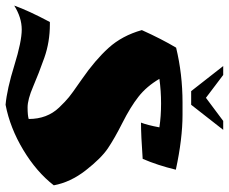

<svg xmlns="http://www.w3.org/2000/svg" viewBox="-100 -623 821 689"><g transform="rotate(90 310.5 -278.5)"><path d="M423 -440Q383 -446 337.5 -446Q292 -446 249 -440Q276 -394 313 -365Q350 -336 406.5 -307.5Q463 -279 498.5 -255Q534 -231 577 -176Q620 -121 631 -61Q583 1 504 48.5Q425 96 342 112Q286 107 200.5 80.5Q115 54 72 54Q29 54 -14 81Q4 30 45 -47H53Q117 -47 173.5 -27Q230 -7 276.5 13Q323 33 351.5 33Q380 33 393 29Q393 -37 352 -80Q330 -103 314.5 -115.5Q299 -128 267 -150L250 -162Q182 -209 138 -257.5Q94 -306 74 -377Q106 -448 137 -500Q232 -523 334 -523H378Q464 -523 575 -499Q559 -433 536 -380Q452 -374 406 -374Q415 -397 423 -440ZM293 -554 203 -669H235L317 -607L400 -669H432L342 -554Z"/></g></svg>

Font: Ruslan Display
Style: Regular
Weight: 400
Version: Version 1.000